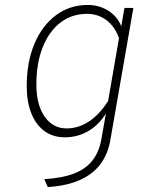

<svg xmlns="http://www.w3.org/2000/svg" viewBox="-20 -543 575 776"><path d="M173 213 159 181Q230 177 278 158.8Q326 140.5 353.5 105.8Q381 71 390 18L408 -84Q379 -37.5 336 -12.8Q293 12 242 12Q194.5 12 160 -13Q125.5 -38 106.8 -84.5Q88 -131 88 -195Q88 -292 119.2 -366Q150.5 -440 206.2 -481.5Q262 -523 335 -523Q381 -523 418 -499.5Q455 -476 470 -437L483 -511H519L426 23Q416 81 384.8 121.8Q353.5 162.5 300.5 185.5Q247.5 208.5 173 213ZM249 -24Q297 -24 339.8 -52.2Q382.5 -80.5 417 -135L461 -389Q444.5 -435.5 410.5 -461.2Q376.5 -487 332 -487Q270 -487 224 -451.5Q178 -416 152.5 -351.8Q127 -287.5 127 -201Q127 -120 160.2 -72Q193.5 -24 249 -24Z"/></svg>

Font: Overpass Thin
Style: Italic
Weight: 250
Italic angle: -10°
Designer: Delve Withrington, Dave Bailey, Thomas Jockin
Foundry: Delve Fonts LLC
Version: Version 4.000